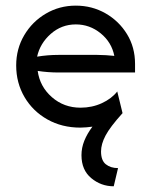

<svg xmlns="http://www.w3.org/2000/svg" viewBox="-20 -445 533 682"><path d="M384 216.7Q338.9 216.7 304.2 187.8Q269.4 159 269.4 106.2Q269.4 79.9 279.5 54.9Q289.6 29.9 308.3 4.9Q297.2 6.2 286.8 7.3Q276.4 8.3 265.3 8.3Q200 8.3 148.3 -20.8Q96.5 -50 67 -100.3Q37.5 -150.7 37.5 -212.5Q37.5 -271.5 66 -319.8Q94.4 -368.1 142.7 -396.5Q191 -425 249.3 -425Q306.9 -425 354.9 -397.6Q402.8 -370.1 431.2 -323.6Q459.7 -277.1 459.7 -218.1Q459.7 -218.1 459.7 -187.5Q459.7 -187.5 187.5 -187.5Q169.4 -187.5 150.7 -188.9Q131.9 -190.3 113.9 -193.1Q121.5 -137.5 164.2 -100Q206.9 -62.5 266 -62.5Q306.9 -62.5 341.7 -78.5Q376.4 -94.4 396.5 -120.1Q396.5 -120.1 415.3 -43.1Q370.8 6.2 354.9 36.5Q338.9 66.7 338.9 93.1Q338.9 125 355.9 138.5Q372.9 152.1 399.3 152.1Q399.3 152.1 384 216.7ZM111.8 -243.8Q149.3 -250 187.5 -250Q187.5 -250 325.7 -250Q341 -250 355.9 -249Q370.8 -247.9 386.1 -246.5Q376.4 -295.1 337.5 -326.7Q298.6 -358.3 249.3 -358.3Q198.6 -358.3 160.4 -324.7Q122.2 -291 111.8 -243.8Z"/></svg>

Font: co2trust
Style: Regular
Weight: 400
Designer: Kristian Moeller
Foundry: Dicotype
Version: Version 1.000